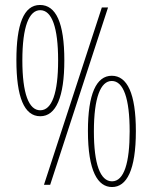

<svg xmlns="http://www.w3.org/2000/svg" viewBox="-20 -744 612 773"><path d="M141 -724C75 -724 46 -645 46 -502C46 -354 77 -276 142 -276C206 -276 239 -354 239 -501C239 -653 205 -724 141 -724ZM415 -714H390L157 0H182ZM142 -703C189 -703 214 -633 214 -501C214 -369 189 -300 142 -300C96 -300 70 -367 70 -501C70 -637 97 -703 142 -703ZM430 -439C368 -439 334 -366 334 -217C334 -54 374 9 431 9C490 9 527 -59 527 -216C527 -368 492 -439 430 -439ZM430 -418C477 -418 502 -348 502 -215C502 -90 480 -14 431 -14C383 -14 358 -85 358 -215C358 -351 385 -418 430 -418Z"/></svg>

Font: Noto Sans Myanmar UI ExtraCondensed Thin
Style: Regular
Weight: 100
Width: 2
Designer: Monotype Design Team
Foundry: Monotype Imaging Inc.
Version: Version 2.103